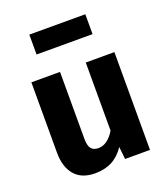

<svg xmlns="http://www.w3.org/2000/svg" viewBox="-142 -864 856 980"><g transform="rotate(-20 286.0 -374.0)"><path d="M509.2 -531.2V0H373.8L366.8 -67.6Q338 -24.6 298.7 -3.9Q259.4 16.8 206.4 16.8Q133.8 16.8 96 -27Q58.2 -70.8 58.2 -149.6V-531.2H213.8V-169.2Q213.8 -130.2 226.5 -114.3Q239.2 -98.4 266 -98.4Q290.8 -98.4 313.1 -114.6Q335.4 -130.8 353.6 -161.2V-531.2ZM435.8 -655.6H131.6V-763.6H435.8Z"/></g></svg>

Font: Firava
Style: Regular
Weight: 400
Designer: Carrois Corporate & Edenspiekermann AG
Foundry: Greg Finn Gibson
Version: Version 5.000